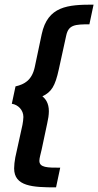

<svg xmlns="http://www.w3.org/2000/svg" viewBox="-20 -740 424 829"><path d="M184 -208C188 -225 191 -244 191 -260C191 -295 176 -314 163 -324C202 -343 218 -367 234 -441L266 -587C276 -633 304 -635 366 -635L384 -720C273 -720 186 -714 160 -592L130 -450C118 -395 87 -376 47 -367L31 -292C58 -288 81 -265 81 -235C81 -226 79 -212 77 -201L46 -60C43 -45 41 -25 41 -13C41 65 121 69 222 69L240 -16C185 -16 150 -16 150 -46C150 -58 156 -76 160 -95Z"/></svg>

Font: Racing Sans One
Style: Regular
Weight: 400
Designer: Pablo Impallari, Rodrigo Fuenzalida
Foundry: Pablo Impallari, Rodrigo Fuenzalida
Version: Version 1.001